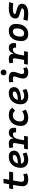

<svg xmlns="http://www.w3.org/2000/svg" viewBox="2236 -3027 801 5313"><g transform="rotate(-90 2636.5 -370.5)"><path d="M320.8 9.8Q232.4 9.8 186.3 -30.3Q140.1 -70.3 140.1 -148.4Q140.1 -180.7 143.8 -210.9Q147.5 -241.2 156.7 -295.4L176.8 -408.2H58.6L78.1 -517.6H195.8L223.1 -673.8H345.7L318.4 -517.6H544.4L525.4 -408.2H299.3L279.3 -295.4Q271 -248 267.1 -222.7Q263.2 -197.3 263.2 -169.9Q263.2 -134.8 282.2 -118.7Q301.3 -102.5 342.8 -102.5Q378.9 -102.5 406.5 -107.7Q434.1 -112.8 471.7 -126.5L493.7 -23.4Q456.5 -9.8 415.5 0Q374.5 9.8 320.8 9.8Z M881.8 -102.5Q918.5 -102.5 960.2 -114Q1002 -125.5 1040.5 -146L1074.2 -43Q1027.3 -16.1 973.9 -3.2Q920.4 9.8 871.6 9.8Q767.1 9.8 708.3 -44.4Q649.4 -98.6 649.4 -195.8Q649.4 -295.4 688.5 -370.1Q727.5 -444.8 797.6 -486.1Q867.7 -527.3 961.4 -527.3Q1038.6 -527.3 1081.5 -488.8Q1124.5 -450.2 1124.5 -381.8Q1124.5 -289.1 1031.2 -240.5Q938 -191.9 763.2 -187.5Q770 -147 800.8 -124.8Q831.5 -102.5 881.8 -102.5ZM769.5 -274.9Q880.9 -279.8 942.6 -305.4Q1004.4 -331.1 1004.4 -373Q1004.4 -417.5 941.9 -417.5Q877 -417.5 831.3 -379.2Q785.6 -340.8 769.5 -274.9Z M1160.2 0 1178.7 -104.5H1290.5L1334.5 -353Q1345.2 -415.5 1291.5 -415.5Q1252.9 -415.5 1211.9 -404.3L1198.7 -510.7Q1257.3 -527.3 1321.8 -527.3Q1457.5 -527.3 1460 -405.3H1472.7Q1488.8 -463.4 1528.1 -495.4Q1567.4 -527.3 1625 -527.3Q1703.1 -527.3 1735.8 -475.6Q1768.6 -423.8 1752.9 -326.2H1629.9Q1643.6 -415 1577.1 -415Q1529.8 -415 1491.7 -373.8Q1453.6 -332.5 1434.6 -226.1V-227.5L1413.1 -104.5H1534.2L1515.6 0Z M2044.9 -102.5Q2091.3 -102.5 2136.2 -117.4Q2181.2 -132.3 2215.8 -156.7L2259.8 -60.1Q2212.9 -28.8 2153.1 -9.5Q2093.3 9.8 2030.8 9.8Q1924.8 9.8 1866.7 -43.2Q1808.6 -96.2 1808.6 -191.9Q1808.6 -293.5 1846.2 -368.7Q1883.8 -443.8 1952.1 -485.6Q2020.5 -527.3 2111.8 -527.3Q2187.5 -527.3 2235.1 -503.9Q2282.7 -480.5 2312.5 -428.7L2228 -352.1Q2203.6 -385.3 2172.6 -400.1Q2141.6 -415 2098.1 -415Q2022.9 -415 1977.5 -358.4Q1932.1 -301.8 1931.6 -208.5Q1932.1 -158.2 1961.7 -130.4Q1991.2 -102.5 2044.9 -102.5Z M2639.6 -102.5Q2676.3 -102.5 2718 -114Q2759.8 -125.5 2798.3 -146L2832 -43Q2785.2 -16.1 2731.7 -3.2Q2678.2 9.8 2629.4 9.8Q2524.9 9.8 2466.1 -44.4Q2407.2 -98.6 2407.2 -195.8Q2407.2 -295.4 2446.3 -370.1Q2485.4 -444.8 2555.4 -486.1Q2625.5 -527.3 2719.2 -527.3Q2796.4 -527.3 2839.4 -488.8Q2882.3 -450.2 2882.3 -381.8Q2882.3 -289.1 2789.1 -240.5Q2695.8 -191.9 2521 -187.5Q2527.8 -147 2558.6 -124.8Q2589.4 -102.5 2639.6 -102.5ZM2527.3 -274.9Q2638.7 -279.8 2700.4 -305.4Q2762.2 -331.1 2762.2 -373Q2762.2 -417.5 2699.7 -417.5Q2634.8 -417.5 2589.1 -379.2Q2543.5 -340.8 2527.3 -274.9Z M3401.4 -129.4 3435.1 -31.2Q3405.3 -14.2 3372.1 -2.2Q3338.9 9.8 3295.9 9.8Q3110.4 9.8 3120.6 -153.3Q3124 -206.5 3144 -255.9Q3164.1 -305.2 3174.8 -349.1Q3191.9 -415.5 3114.3 -415.5Q3067.9 -415.5 3024.9 -404.3L3014.6 -513.7Q3043.5 -522 3072.3 -524.7Q3101.1 -527.3 3129.9 -527.3Q3341.3 -527.3 3296.9 -345.2Q3289.1 -312 3277.3 -283.4Q3265.6 -254.9 3256.1 -226.8Q3246.6 -198.7 3244.1 -166.5Q3239.7 -102.5 3314.9 -102.5Q3339.4 -102.5 3357.7 -108.6Q3376 -114.7 3401.4 -129.4ZM3288.6 -592.3Q3254.4 -592.3 3231.7 -614.7Q3209 -637.2 3209 -671.9Q3209 -706.5 3231.7 -729Q3254.4 -751.5 3288.6 -751.5Q3323.2 -751.5 3345.7 -729Q3368.2 -706.5 3368.2 -671.9Q3368.2 -637.2 3345.7 -614.7Q3323.2 -592.3 3288.6 -592.3Z M3503.9 0 3522.5 -104.5H3634.3L3678.2 -353Q3689 -415.5 3635.3 -415.5Q3596.7 -415.5 3555.7 -404.3L3542.5 -510.7Q3601.1 -527.3 3665.5 -527.3Q3801.3 -527.3 3803.7 -405.3H3816.4Q3832.5 -463.4 3871.8 -495.4Q3911.1 -527.3 3968.8 -527.3Q4046.9 -527.3 4079.6 -475.6Q4112.3 -423.8 4096.7 -326.2H3973.6Q3987.3 -415 3920.9 -415Q3873.5 -415 3835.4 -373.8Q3797.4 -332.5 3778.3 -226.1V-227.5L3756.8 -104.5H3877.9L3859.4 0Z M4346.7 9.8Q4257.3 9.8 4207.3 -39.8Q4157.2 -89.4 4157.2 -177.7Q4157.2 -342.8 4232.4 -435.1Q4307.6 -527.3 4441.4 -527.3Q4530.8 -527.3 4580.8 -476.6Q4630.9 -425.8 4630.9 -335Q4630.9 -172.4 4555.9 -81.3Q4481 9.8 4346.7 9.8ZM4368.2 -102.5Q4433.6 -102.5 4470.5 -158.4Q4507.3 -214.4 4507.3 -314Q4507.3 -361.8 4485.4 -388.4Q4463.4 -415 4423.3 -415Q4356.4 -415 4318.6 -359.1Q4280.8 -303.2 4280.8 -203.6Q4280.8 -156.2 4303.7 -129.4Q4326.7 -102.5 4368.2 -102.5Z M4906.7 9.8Q4785.6 9.8 4715.8 -10.7L4750 -124Q4809.6 -113.8 4854.7 -108.2Q4899.9 -102.5 4926.8 -102.5Q5060.1 -102.5 5060.1 -157.2Q5060.1 -178.2 5026.4 -189L4860.4 -241.2Q4820.3 -253.9 4800.3 -280.3Q4780.3 -306.6 4780.3 -342.3Q4780.3 -433.6 4855.5 -480.5Q4930.7 -527.3 5076.7 -527.3Q5114.3 -527.3 5154.1 -524.2Q5193.8 -521 5233.9 -515.6L5202.1 -406.2Q5159.2 -410.2 5121.8 -412.6Q5084.5 -415 5055.7 -415Q4906.2 -415 4906.2 -359.9Q4906.2 -341.8 4935.5 -333.5L5078.1 -290.5Q5188.5 -256.8 5188.5 -167.5Q5188.5 -80.6 5116.9 -35.4Q5045.4 9.8 4906.7 9.8Z"/></g></svg>

Font: Cascadia Code NF SemiBold
Style: Italic
Weight: 600
Italic angle: -10°
Monospace: yes
Designer: Aaron Bell
Foundry: Saja Typeworks
Version: Version 2404.023; ttfautohint (v1.8.4)